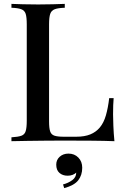

<svg xmlns="http://www.w3.org/2000/svg" viewBox="-20 -728 636 990"><path d="M314 -708V-688Q280 -687 262.5 -680.5Q245 -674 239 -656.5Q233 -639 233 -602V-102Q233 -68 238.5 -51Q244 -34 260.5 -28.5Q277 -23 308 -23H373Q416 -23 445.5 -35Q475 -47 495 -71Q515 -95 526 -133Q537 -171 543 -222H566Q563 -190 563 -138Q563 -118 564.5 -79.5Q566 -41 570 0Q519 -2 455 -2.5Q391 -3 341 -3Q318 -3 282 -3Q246 -3 204.5 -2.5Q163 -2 120.5 -1.5Q78 -1 39 0V-20Q73 -22 90 -28Q107 -34 112.5 -52Q118 -70 118 -106V-602Q118 -639 112.5 -656.5Q107 -674 89.5 -680.5Q72 -687 39 -688V-708Q62 -707 98.5 -706Q135 -705 177 -705Q215 -705 252.5 -706Q290 -707 314 -708ZM333 64Q364 64 384 84.5Q404 105 404 137Q404 175 383.5 201.5Q363 228 311 242L305 223Q332 216 352.5 201Q373 186 373 162Q366 169 354.5 173.5Q343 178 329 178Q303 178 286.5 163.5Q270 149 270 121Q270 96 288 80Q306 64 333 64Z"/></svg>

Font: Playfair Display Medium
Style: Regular
Weight: 500
Designer: Claus Eggers Sørensen
Foundry: Claus Eggers Sørensen
Version: Version 1.203